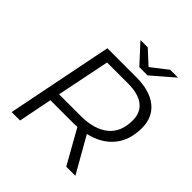

<svg xmlns="http://www.w3.org/2000/svg" viewBox="-234 -1036 1191 1191"><g transform="rotate(45 361.5 -440.5)"><path d="M62 0 202 -700H454Q573 -700 638.5 -648Q704 -596 704 -502Q704 -394 647 -325.5Q590 -257 488 -234L621 0H541L415 -224Q398 -222 379 -222H180L136 0ZM192 -286H381Q499 -286 564.5 -338.5Q630 -391 630 -495Q630 -564 583 -600Q536 -636 449 -636H263ZM425 -757 311 -881H375L465 -798L572 -881H641L497 -757Z"/></g></svg>

Font: Montserrat
Style: Italic
Weight: 400
Italic angle: -11.3°
Designer: Julieta Ulanovsky
Foundry: Julieta Ulanovsky
Version: Version 9.000; ttfautohint (v1.8.4.7-5d5b)